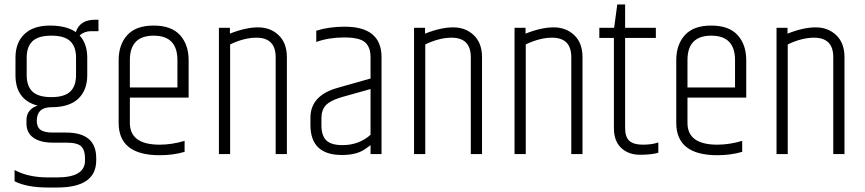

<svg xmlns="http://www.w3.org/2000/svg" viewBox="-20 -687 3855 856"><path d="M419 -548H386Q356 -548 335 -529Q369 -492 369 -430V-352Q369 -285 329 -247Q289 -209 209 -209Q144 -209 144 -148Q144 -121 160.5 -108.5Q177 -96 216 -96H275Q409 -96 409 18V28Q409 149 235 149H194Q99 149 45 121V71Q106 104 194 104H234Q359 104 359 29V18Q359 -17 342.5 -34Q326 -51 276 -51H216Q160 -51 129 -73Q98 -95 98 -136V-152Q98 -177 112 -193.5Q126 -210 148 -216Q49 -242 49 -352V-430Q49 -497 89 -535Q129 -573 202.5 -573Q276 -573 318 -544Q336 -599 404 -599H419ZM319 -352V-430Q319 -479 293 -503.5Q267 -528 209 -528Q151 -528 125 -503.5Q99 -479 99 -430V-352Q99 -303 125 -278.5Q151 -254 209 -254Q267 -254 293 -278.5Q319 -303 319 -352Z M509 -139V-419Q509 -488 547.5 -530.5Q586 -573 665 -573Q744 -573 782.5 -530.5Q821 -488 821 -419V-252H559V-139Q559 -42 692 -42Q746 -42 803 -59V-10Q752 5 692 5Q509 5 509 -139ZM559 -297H771V-419Q771 -528 665 -528Q559 -528 559 -419Z M1005 -537Q1075 -565 1130.5 -565Q1186 -565 1222.5 -530Q1259 -495 1259 -432V0H1209V-432Q1209 -519 1123 -519Q1069 -519 1006 -489V0H956V-563H1005Z M1413 -160V-129Q1413 -83 1434.5 -61.5Q1456 -40 1507 -40Q1580 -40 1632 -86V-290L1500 -253Q1451 -238 1432 -217Q1413 -196 1413 -160ZM1517 -568Q1681 -568 1681 -432V0H1632V-40Q1613 -25 1599 -17Q1564 4 1504 4Q1364 4 1364 -130V-162Q1364 -261 1484 -295L1632 -337V-432Q1632 -477 1607.5 -498.5Q1583 -520 1514.5 -520Q1446 -520 1390 -500V-550Q1446 -568 1517 -568Z M1875 -537Q1945 -565 2000.5 -565Q2056 -565 2092.5 -530Q2129 -495 2129 -432V0H2079V-432Q2079 -519 1993 -519Q1939 -519 1876 -489V0H1826V-563H1875Z M2323 -537Q2393 -565 2448.5 -565Q2504 -565 2540.5 -530Q2577 -495 2577 -432V0H2527V-432Q2527 -519 2441 -519Q2387 -519 2324 -489V0H2274V-563H2323Z M2767 -667V-563H2904V-518H2767V-116Q2767 -76 2786 -59Q2805 -42 2846 -42Q2887 -42 2915 -52V-6Q2885 3 2833.5 3Q2782 3 2749.5 -27.5Q2717 -58 2717 -116V-518H2652V-563H2718L2732 -667Z M2995 -139V-419Q2995 -488 3033.5 -530.5Q3072 -573 3151 -573Q3230 -573 3268.5 -530.5Q3307 -488 3307 -419V-252H3045V-139Q3045 -42 3178 -42Q3232 -42 3289 -59V-10Q3238 5 3178 5Q2995 5 2995 -139ZM3045 -297H3257V-419Q3257 -528 3151 -528Q3045 -528 3045 -419Z M3491 -537Q3561 -565 3616.5 -565Q3672 -565 3708.5 -530Q3745 -495 3745 -432V0H3695V-432Q3695 -519 3609 -519Q3555 -519 3492 -489V0H3442V-563H3491Z"/></svg>

Font: Khand Light
Style: Regular
Weight: 300
Designer: Devanagari: Sanchit Sawaria, Jyotish Sonowal; Latin: Satya Rajpurohit
Foundry: Indian Type Foundry
Version: Version 1.101;PS 1.0;hotconv 1.0.78;makeotf.lib2.5.61930; tt